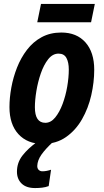

<svg xmlns="http://www.w3.org/2000/svg" viewBox="-20 -720 526 974"><path d="M197 10Q119 10 73.5 -39.5Q28 -89 28 -177Q28 -224 37.5 -276Q47 -328 66.5 -377.5Q86 -427 117 -467.5Q148 -508 191.5 -531.5Q235 -555 291 -555Q369 -555 413.5 -505Q458 -455 458 -366Q458 -303 443 -237Q428 -171 396 -115Q364 -59 314.5 -24.5Q265 10 197 10ZM210 -97Q238 -97 260 -124Q282 -151 297.5 -192.5Q313 -234 321 -280.5Q329 -327 329 -367Q329 -404 317 -426Q305 -448 277 -448Q247 -448 224.5 -419.5Q202 -391 187 -347.5Q172 -304 164.5 -258Q157 -212 157 -176Q157 -97 210 -97ZM169 -607 188 -700H461L442 -607ZM158 234Q113 234 89.5 211Q66 188 66 151Q66 105 94 69Q122 33 168 0H249Q211 35 190.5 64Q170 93 169 122Q169 135 176.5 142Q184 149 195 149Q205 149 216 147Q227 145 239 141L227 224Q211 230 193.5 232Q176 234 158 234Z"/></svg>

Font: Noto Sans Condensed
Style: Bold Italic
Weight: 700
Width: 3
Italic angle: -12°
Designer: Monotype Design Team
Foundry: Monotype Imaging Inc.
Version: Version 2.013; ttfautohint (v1.8.4.7-5d5b)